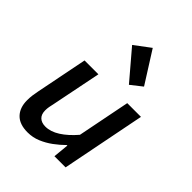

<svg xmlns="http://www.w3.org/2000/svg" viewBox="-230 -927 1059 1059"><g transform="rotate(45 300.0 -397.0)"><path d="M174 12Q111 12 79 -21Q47 -54 47 -112Q47 -132 49.5 -151Q52 -170 56 -189L116 -491H224L166 -202Q162 -185 159.5 -171Q157 -157 157 -143Q157 -112 174 -96Q191 -80 221 -80Q261 -80 303.5 -107Q346 -134 388 -183L449 -491H556L459 0H372L381 -92H377Q350 -65 318 -41.5Q286 -18 250 -3Q214 12 174 12ZM384 -569 241 -737 333 -806 450 -621Z"/></g></svg>

Font: Source Code Pro SemiBold
Style: Italic
Weight: 600
Italic angle: -11°
Monospace: yes
Designer: Paul D. Hunt, Teo Tuominen
Foundry: Adobe Systems Incorporated
Version: Version 1.016;hotconv 1.0.116;makeotfexe 2.5.65601